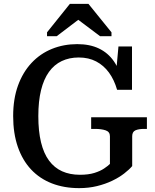

<svg xmlns="http://www.w3.org/2000/svg" viewBox="-20 -955 803 992"><path d="M663 -251V-97Q648 -79 621.5 -58.5Q595 -38 559.5 -21Q524 -4 481 6.5Q438 17 389 17Q311 17 248 -7.5Q185 -32 140.5 -79.5Q96 -127 72 -196.5Q48 -266 48 -355Q48 -444 73 -513Q98 -582 143 -630Q188 -678 248.5 -702.5Q309 -727 379 -727Q444 -727 491 -704.5Q538 -682 568 -639Q598 -596 610 -535L578 -560L592 -715H662V-491H585Q570 -543 543 -580Q516 -617 477 -637.5Q438 -658 387 -658Q338 -658 299 -639.5Q260 -621 233 -583.5Q206 -546 192 -489Q178 -432 178 -355Q178 -277 192 -219.5Q206 -162 233.5 -125Q261 -88 301 -70Q341 -52 393 -52Q437 -52 467.5 -61.5Q498 -71 518 -84.5Q538 -98 548 -108V-251Q548 -274 526 -281.5Q504 -289 471 -289H451V-349H739V-289H725Q696 -289 679.5 -281.5Q663 -274 663 -251ZM437 -935H341L223 -788V-768H273L419 -879L352 -877L497 -768H556V-788Z"/></svg>

Font: Roboto Serif SemiCondensed Medium
Style: Regular
Weight: 500
Width: 4
Designer: Greg Gazdowicz
Foundry: Commercial Type
Version: Version 1.007